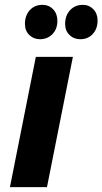

<svg xmlns="http://www.w3.org/2000/svg" viewBox="-20 -773 423 793"><path d="M174 0H21L128 -538H281ZM312 -611Q285 -611 267 -628.5Q249 -646 249 -674Q249 -709 269.5 -731Q290 -753 322 -753Q348 -753 365.5 -735Q383 -717 383 -688Q383 -654 363 -632.5Q343 -611 312 -611ZM145 -611Q119 -611 101 -628.5Q83 -646 83 -674Q83 -709 103 -731Q123 -753 155 -753Q182 -753 199.5 -734.5Q217 -716 217 -687Q217 -653 196.5 -632Q176 -611 145 -611Z"/></svg>

Font: Argentum Sans SemiBold
Style: Italic
Weight: 600
Italic angle: -11°
Designer: Julieta Ulanovsky (font), Cristiano Sobral (main changes and remaster)
Foundry: Julieta Ulanovsky (font), Cristiano Sobral (main changes and remaster)
Version: Version 2.007;June 15, 2022;FontCreator 14.0.0.2814 64-bit; 